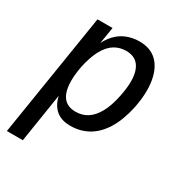

<svg xmlns="http://www.w3.org/2000/svg" viewBox="-162 -613 850 907"><g transform="rotate(30 263.0 -160.0)"><path d="M6 180 113 -491H195L177 -380H171Q188 -422 213 -448.5Q238 -475 270 -487.5Q302 -500 338 -500Q398 -500 433.5 -465.5Q469 -431 479.5 -367.5Q490 -304 473 -219Q456 -141 424.5 -90.5Q393 -40 349.5 -15.5Q306 9 252 9Q198 9 168 -21.5Q138 -52 132 -106H138L93 180ZM241 -61Q277 -61 305 -79Q333 -97 354 -135Q375 -173 387 -232Q407 -329 386 -379.5Q365 -430 306 -430Q271 -430 242.5 -412.5Q214 -395 193 -357Q172 -319 159 -259Q141 -163 161 -112Q181 -61 241 -61Z"/></g></svg>

Font: Nunito Sans 10pt Condensed Medium
Style: Italic
Weight: 500
Width: 3
Italic angle: -9°
Designer: Vernon Adams
Foundry: Vernon Adams
Version: Version 3.101;gftools[0.9.27]